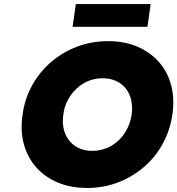

<svg xmlns="http://www.w3.org/2000/svg" viewBox="-20 -922 879 952"><path d="M412 10Q331 10 266.5 -17Q202 -44 159 -93Q116 -142 98 -208.5Q80 -275 92 -354Q103 -434 140 -500Q177 -566 234 -615Q291 -664 363 -691Q435 -718 516 -718Q597 -718 660.5 -691Q724 -664 767.5 -615Q811 -566 828.5 -500Q846 -434 835 -355Q823 -275 786.5 -208.5Q750 -142 692.5 -93Q635 -44 564 -17Q493 10 412 10ZM438 -174Q474 -174 507 -187Q540 -200 566.5 -224.5Q593 -249 610 -282Q627 -315 633 -354Q638 -393 630.5 -426Q623 -459 603.5 -483.5Q584 -508 554.5 -521Q525 -534 489 -534Q452 -534 419.5 -521Q387 -508 360.5 -483.5Q334 -459 316.5 -426.5Q299 -394 294 -354Q288 -315 296 -282Q304 -249 323.5 -224.5Q343 -200 372 -187Q401 -174 438 -174ZM340 -789 356 -902H727L711 -789Z"/></svg>

Font: Lexend ExtBd
Style: Italic
Weight: 800
Italic angle: -8.13011°
Designer: Bonnie Shaver-Troup, Thomas Jockin
Foundry: Lexend
Version: Version 1.007